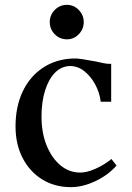

<svg xmlns="http://www.w3.org/2000/svg" viewBox="-20 -757 544 791"><path d="M272 14Q205 14 153.5 -18Q102 -50 73 -106.5Q44 -163 44 -236Q44 -317 73 -379Q102 -441 155.5 -477Q209 -513 280 -516Q297 -517 321 -513Q345 -509 373 -504Q391 -500 408 -496.5Q425 -493 438 -494V-338H395Q390 -377 371.5 -410.5Q353 -444 326.5 -464.5Q300 -485 268 -485Q233 -484 207 -458Q181 -432 166 -385Q151 -338 151 -277Q151 -210 172 -158Q193 -106 229 -76Q265 -46 311 -46Q338 -46 374 -62Q410 -78 439 -102L460 -75Q426 -36 373.5 -11Q321 14 272 14ZM256 -595Q226 -595 205.5 -616Q185 -637 185 -666Q185 -695 205.5 -716Q226 -737 256 -737Q284 -737 304.5 -716Q325 -695 325 -666Q325 -637 304.5 -616Q284 -595 256 -595Z"/></svg>

Font: Wittgenstein Medium
Style: Regular
Weight: 500
Designer: Jörg Drees
Foundry: Jörg Drees
Version: Version 1.500